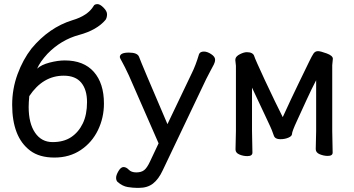

<svg xmlns="http://www.w3.org/2000/svg" viewBox="-20 -741 1717 931"><path d="M235 -52Q289 -52 325 -76Q361 -100 381.5 -142.5Q402 -185 402 -246Q402 -306 374 -340Q346 -374 289 -374Q188 -374 122 -275Q119 -244 119 -222Q119 -143 150 -97.5Q181 -52 235 -52ZM244 23Q171 23 126.5 -10.5Q82 -44 60.5 -100Q39 -156 39 -233Q39 -310 65 -381Q91 -452 133 -506Q218 -608 331 -643Q406 -665 434 -712Q438 -721 453 -721Q465 -721 482 -704Q499 -687 499 -672Q499 -656 492 -645Q450 -595 363 -571.5Q276 -548 210 -480Q174 -441 160 -408Q180 -427 220.5 -437.5Q261 -448 294 -448Q386 -448 435 -392.5Q484 -337 484 -239Q484 -170 455 -110Q426 -50 371.5 -13.5Q317 23 244 23Z M654 170H644Q625 170 599.5 166Q574 162 550 141Q543 134 543 121Q543 108 554.5 88.5Q566 69 579 69Q592 69 604.5 82Q617 95 641 95Q665 95 679 84Q693 73 707 43L749 -46L605 -375Q583 -422 572 -441Q561 -460 561 -464Q561 -486 605 -486Q646 -486 654 -466Q665 -435 792 -139L910 -386Q929 -424 945 -478Q950 -491 969 -491Q985 -491 1004 -478.5Q1023 -466 1023 -452Q1023 -440 1017 -428.5Q1011 -417 1000 -396.5Q989 -376 980 -358L769 85Q749 128 722 149Q695 170 654 170Z M1179 16Q1159 16 1140.5 8Q1122 0 1122 -16L1124 -106V-422L1121 -450L1122 -457Q1125 -469 1144 -478.5Q1163 -488 1177 -488Q1192 -488 1201 -483Q1210 -478 1212.5 -469.5Q1215 -461 1227.5 -433Q1240 -405 1264.5 -352Q1289 -299 1313 -250Q1337 -201 1351 -173Q1392 -263 1429.5 -340Q1467 -417 1479.5 -443Q1492 -469 1500 -481Q1508 -493 1522 -493Q1534 -493 1564 -482Q1594 -471 1594 -456L1591 -425V-106L1593 -1Q1593 15 1569 15Q1550 15 1530.5 7Q1511 -1 1511 -18L1513 -106V-352Q1490 -308 1466.5 -256.5Q1443 -205 1419.5 -154Q1396 -103 1396 -92Q1396 -81 1378.5 -73.5Q1361 -66 1339 -66Q1314 -66 1308 -83L1301 -102Q1298 -113 1262 -188.5Q1226 -264 1202 -316V-106L1204 -1Q1204 16 1179 16Z"/></svg>

Font: LXGW WenKai Medium
Style: Regular
Weight: 500
Designer: LXGW / Fontworks Inc.
Foundry: LXGW / Fontworks Inc.
Version: Version 1.501; October 10, 2024